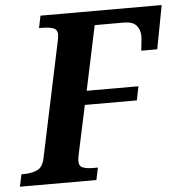

<svg xmlns="http://www.w3.org/2000/svg" viewBox="-74 -763 768 813"><g transform="rotate(-5 310.5 -357.0)"><path d="M-22 0 -11 -52H1Q31 -52 55.5 -62.5Q80 -73 88 -112L186 -575Q189 -588 192 -603.5Q195 -619 195 -628Q195 -650 176.5 -656Q158 -662 129 -662H117L128 -714H643L608 -529H540Q542 -546 544 -565Q546 -584 546 -589Q546 -617 530.5 -635.5Q515 -654 477 -654H353L295 -380H515L503 -321H282L239 -120Q236 -107 235 -100Q234 -93 234 -86Q234 -64 251 -58Q268 -52 292 -52H314L303 0Z"/></g></svg>

Font: Noto Serif SemiCondensed
Style: Bold Italic
Weight: 700
Width: 4
Italic angle: -12°
Designer: Monotype Design Team
Foundry: Monotype Imaging Inc.
Version: Version 2.014